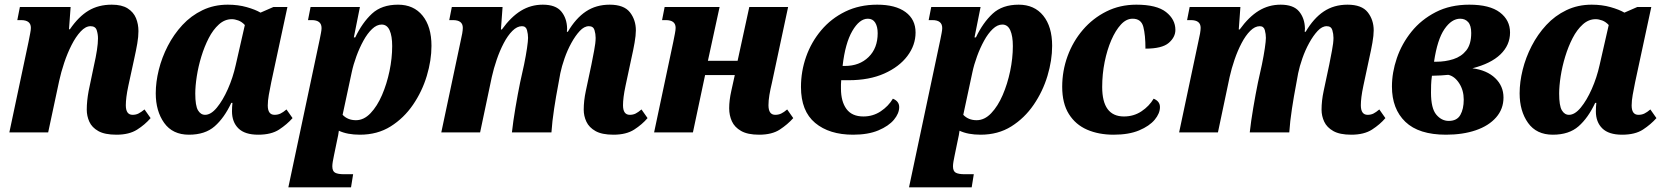

<svg xmlns="http://www.w3.org/2000/svg" viewBox="-20 -566 7115 821"><path d="M478 10Q428 10 400.5 -5.5Q373 -21 362 -45.5Q351 -70 351 -97Q351 -134 359 -177L382 -287Q390 -322 394.5 -351.5Q399 -381 399 -402Q399 -420 393.5 -437Q388 -454 367 -454Q346 -454 325 -431.5Q304 -409 286 -373.5Q268 -338 254.5 -297.5Q241 -257 233 -220L186 0H20L102 -387Q106 -408 109 -423Q112 -438 112 -447Q112 -480 70 -480H54L65 -536H282L275 -441H279Q316 -495 358.5 -520.5Q401 -546 458 -546Q501 -546 526 -530Q551 -514 561.5 -488.5Q572 -463 572 -433Q572 -409 567 -380Q562 -351 554 -315L529 -200Q523 -172 520.5 -151.5Q518 -131 518 -116Q518 -75 547 -75Q561 -75 572 -80.5Q583 -86 598 -98L624 -61Q600 -33 566 -11.5Q532 10 478 10Z M788 10Q718 10 682 -40.5Q646 -91 646 -167Q646 -215 659 -267.5Q672 -320 697.5 -369.5Q723 -419 760 -459Q797 -499 846 -522.5Q895 -546 954 -546Q998 -546 1035 -535.5Q1072 -525 1094 -512L1149 -536H1209L1140 -215Q1134 -186 1129.5 -160.5Q1125 -135 1125 -115Q1125 -75 1154 -75Q1168 -75 1179.5 -80.5Q1191 -86 1205 -98L1231 -61Q1207 -34 1173.5 -12Q1140 10 1084 10Q1027 10 999.5 -17Q972 -44 972 -90Q972 -109 974 -126H969Q939 -62 898 -26Q857 10 788 10ZM857 -75Q882 -75 907.5 -106Q933 -137 954.5 -185.5Q976 -234 988 -288L1027 -459Q1014 -473 999 -478.5Q984 -484 971 -484Q941 -484 916 -461.5Q891 -439 872.5 -403Q854 -367 841 -324.5Q828 -282 821.5 -240Q815 -198 815 -166Q815 -114 826.5 -94.5Q838 -75 857 -75Z M1213 235 1347 -397Q1350 -412 1352.5 -425Q1355 -438 1355 -446Q1355 -480 1313 -480H1297L1308 -536H1519L1493 -406H1499Q1529 -469 1570.5 -507.5Q1612 -546 1682 -546Q1749 -546 1787 -499Q1825 -452 1825 -370Q1825 -308 1805 -241.5Q1785 -175 1746 -118Q1707 -61 1650.5 -25.5Q1594 10 1519 10Q1465 10 1429 -7Q1427 10 1421 36L1408 99Q1405 113 1403 125Q1401 137 1401 145Q1401 166 1413 172.5Q1425 179 1451 179H1490L1481 235ZM1502 -52Q1536 -52 1564.5 -82Q1593 -112 1613.5 -159.5Q1634 -207 1645.5 -262Q1657 -317 1657 -369Q1657 -412 1646 -436.5Q1635 -461 1612 -461Q1591 -461 1571 -442Q1551 -423 1534 -392Q1517 -361 1504 -325.5Q1491 -290 1484 -257L1445 -75Q1467 -52 1502 -52Z M2603 10Q2554 10 2526.5 -5.5Q2499 -21 2487.5 -45.5Q2476 -70 2476 -97Q2476 -135 2485 -177L2509 -290Q2514 -316 2520.5 -349.5Q2527 -383 2527 -404Q2527 -421 2522 -437.5Q2517 -454 2498 -454Q2478 -454 2459 -433.5Q2440 -413 2423 -382Q2406 -351 2394 -316.5Q2382 -282 2376 -253L2366 -198Q2358 -157 2349.5 -101.5Q2341 -46 2338 0H2169Q2174 -46 2184 -105Q2194 -164 2204 -213L2221 -290Q2229 -329 2233.5 -360Q2238 -391 2238 -404Q2238 -420 2233.5 -437Q2229 -454 2212 -454Q2191 -454 2171 -434Q2151 -414 2134 -381.5Q2117 -349 2104 -311Q2091 -273 2083 -237L2033 0H1867L1949 -387Q1954 -408 1956.5 -423Q1959 -438 1959 -447Q1959 -480 1917 -480H1901L1912 -536H2129L2122 -440H2126Q2165 -494 2207.5 -520Q2250 -546 2301 -546Q2356 -546 2380 -517Q2404 -488 2405 -444Q2405 -441 2404.5 -437Q2404 -433 2404 -430H2408Q2442 -488 2485.5 -517Q2529 -546 2587 -546Q2648 -546 2673.5 -513.5Q2699 -481 2699 -436Q2699 -415 2693.5 -383.5Q2688 -352 2680 -317L2655 -200Q2649 -172 2646.5 -151.5Q2644 -131 2644 -116Q2644 -75 2673 -75Q2687 -75 2698 -80.5Q2709 -86 2723 -98L2749 -61Q2726 -34 2692 -12Q2658 10 2603 10Z M3226 10Q3177 10 3149 -6Q3121 -22 3109.5 -47.5Q3098 -73 3098 -103Q3098 -137 3107 -177L3122 -245H2995L2943 0H2777L2859 -387Q2863 -407 2866 -422.5Q2869 -438 2869 -447Q2869 -480 2827 -480H2811L2822 -536H3057L3007 -306H3134L3184 -536H3350L3281 -213Q3274 -184 3270 -160Q3266 -136 3266 -116Q3266 -75 3295 -75Q3309 -75 3320.5 -80.5Q3332 -86 3346 -98L3372 -61Q3348 -34 3314.5 -12Q3281 10 3226 10Z M3628 10Q3526 10 3465.5 -40.5Q3405 -91 3405 -194Q3405 -261 3427 -323.5Q3449 -386 3491.5 -436.5Q3534 -487 3594.5 -516.5Q3655 -546 3731 -546Q3809 -546 3852 -514.5Q3895 -483 3895 -427Q3895 -373 3860 -326.5Q3825 -280 3761 -251.5Q3697 -223 3609 -223H3577Q3576 -214 3576 -204.5Q3576 -195 3576 -187Q3576 -132 3599.5 -100Q3623 -68 3672 -68Q3713 -68 3746 -90Q3779 -112 3798 -144Q3825 -133 3825 -108Q3825 -81 3802.5 -54Q3780 -27 3736 -8.5Q3692 10 3628 10ZM3583 -284H3593Q3655 -284 3694 -322Q3733 -360 3733 -424Q3733 -452 3722.5 -469Q3712 -486 3691 -486Q3655 -486 3624.5 -433.5Q3594 -381 3583 -284Z M3867 235 4001 -397Q4004 -412 4006.5 -425Q4009 -438 4009 -446Q4009 -480 3967 -480H3951L3962 -536H4173L4147 -406H4153Q4183 -469 4224.5 -507.5Q4266 -546 4336 -546Q4403 -546 4441 -499Q4479 -452 4479 -370Q4479 -308 4459 -241.5Q4439 -175 4400 -118Q4361 -61 4304.5 -25.5Q4248 10 4173 10Q4119 10 4083 -7Q4081 10 4075 36L4062 99Q4059 113 4057 125Q4055 137 4055 145Q4055 166 4067 172.5Q4079 179 4105 179H4144L4135 235ZM4156 -52Q4190 -52 4218.5 -82Q4247 -112 4267.5 -159.5Q4288 -207 4299.5 -262Q4311 -317 4311 -369Q4311 -412 4300 -436.5Q4289 -461 4266 -461Q4245 -461 4225 -442Q4205 -423 4188 -392Q4171 -361 4158 -325.5Q4145 -290 4138 -257L4099 -75Q4121 -52 4156 -52Z M4742 10Q4678 10 4628.5 -11.5Q4579 -33 4550.5 -78.5Q4522 -124 4522 -195Q4522 -263 4545 -326Q4568 -389 4610.5 -438.5Q4653 -488 4711 -517Q4769 -546 4839 -546Q4926 -546 4966 -514.5Q5006 -483 5006 -438Q5006 -407 4977.5 -382.5Q4949 -358 4878 -358Q4878 -416 4869 -451Q4860 -486 4823 -486Q4796 -486 4773 -461Q4750 -436 4732 -394.5Q4714 -353 4703.5 -301Q4693 -249 4693 -194Q4693 -68 4786 -68Q4828 -68 4861 -90Q4894 -112 4913 -144Q4940 -133 4940 -108Q4940 -81 4917.5 -54Q4895 -27 4851 -8.5Q4807 10 4742 10Z M5758 10Q5709 10 5681.5 -5.5Q5654 -21 5642.5 -45.5Q5631 -70 5631 -97Q5631 -135 5640 -177L5664 -290Q5669 -316 5675.5 -349.5Q5682 -383 5682 -404Q5682 -421 5677 -437.5Q5672 -454 5653 -454Q5633 -454 5614 -433.5Q5595 -413 5578 -382Q5561 -351 5549 -316.5Q5537 -282 5531 -253L5521 -198Q5513 -157 5504.5 -101.5Q5496 -46 5493 0H5324Q5329 -46 5339 -105Q5349 -164 5359 -213L5376 -290Q5384 -329 5388.5 -360Q5393 -391 5393 -404Q5393 -420 5388.5 -437Q5384 -454 5367 -454Q5346 -454 5326 -434Q5306 -414 5289 -381.5Q5272 -349 5259 -311Q5246 -273 5238 -237L5188 0H5022L5104 -387Q5109 -408 5111.5 -423Q5114 -438 5114 -447Q5114 -480 5072 -480H5056L5067 -536H5284L5277 -440H5281Q5320 -494 5362.5 -520Q5405 -546 5456 -546Q5511 -546 5535 -517Q5559 -488 5560 -444Q5560 -441 5559.5 -437Q5559 -433 5559 -430H5563Q5597 -488 5640.5 -517Q5684 -546 5742 -546Q5803 -546 5828.5 -513.5Q5854 -481 5854 -436Q5854 -415 5848.5 -383.5Q5843 -352 5835 -317L5810 -200Q5804 -172 5801.5 -151.5Q5799 -131 5799 -116Q5799 -75 5828 -75Q5842 -75 5853 -80.5Q5864 -86 5878 -98L5904 -61Q5881 -34 5847 -12Q5813 10 5758 10Z M6163 10Q6047 10 5989.5 -45Q5932 -100 5932 -196Q5932 -256 5953 -317.5Q5974 -379 6015.5 -430.5Q6057 -482 6119 -514Q6181 -546 6263 -546Q6350 -546 6393.5 -513Q6437 -480 6437 -427Q6437 -373 6396 -333.5Q6355 -294 6276 -274Q6338 -266 6373.5 -232Q6409 -198 6409 -149Q6409 -100 6377.5 -64Q6346 -28 6290.5 -9Q6235 10 6163 10ZM6224 -486Q6187 -486 6156.5 -441.5Q6126 -397 6112 -302H6121Q6160 -302 6194.5 -313Q6229 -324 6250 -350.5Q6271 -377 6271 -425Q6271 -457 6258 -471.5Q6245 -486 6224 -486ZM6175 -49Q6210 -49 6224.5 -74.5Q6239 -100 6239 -140Q6239 -180 6219.5 -210Q6200 -240 6173 -246Q6146 -243 6103 -242Q6100 -220 6099.5 -203Q6099 -186 6099 -170Q6099 -103 6121.5 -76Q6144 -49 6175 -49Z M6620 10Q6550 10 6514 -40.5Q6478 -91 6478 -167Q6478 -215 6491 -267.5Q6504 -320 6529.5 -369.5Q6555 -419 6592 -459Q6629 -499 6678 -522.5Q6727 -546 6786 -546Q6830 -546 6867 -535.5Q6904 -525 6926 -512L6981 -536H7041L6972 -215Q6966 -186 6961.5 -160.5Q6957 -135 6957 -115Q6957 -75 6986 -75Q7000 -75 7011.5 -80.5Q7023 -86 7037 -98L7063 -61Q7039 -34 7005.5 -12Q6972 10 6916 10Q6859 10 6831.5 -17Q6804 -44 6804 -90Q6804 -109 6806 -126H6801Q6771 -62 6730 -26Q6689 10 6620 10ZM6689 -75Q6714 -75 6739.5 -106Q6765 -137 6786.5 -185.5Q6808 -234 6820 -288L6859 -459Q6846 -473 6831 -478.5Q6816 -484 6803 -484Q6773 -484 6748 -461.5Q6723 -439 6704.5 -403Q6686 -367 6673 -324.5Q6660 -282 6653.5 -240Q6647 -198 6647 -166Q6647 -114 6658.5 -94.5Q6670 -75 6689 -75Z"/></svg>

Font: Noto Serif SemiCondensed ExtraBold
Style: Italic
Weight: 800
Width: 4
Italic angle: -12°
Designer: Monotype Design Team
Foundry: Monotype Imaging Inc.
Version: Version 2.014; ttfautohint (v1.8.4.7-5d5b)